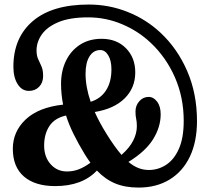

<svg xmlns="http://www.w3.org/2000/svg" viewBox="-20 -805 912 846"><path d="M590.5 21.5Q531 21.5 487 3Q443 -15.5 407 -53.5Q342.5 15 223 15Q134.5 15 85.5 -27.2Q36.5 -69.5 36.5 -149.5Q36.5 -225 93 -278.5Q149.5 -332 258 -344Q249 -389.5 249 -436.5Q249 -492 270.5 -536.8Q292 -581.5 332.2 -607.8Q372.5 -634 428 -634Q494 -634 535 -592.5Q576 -551 576 -486Q576 -418 529.5 -371.8Q483 -325.5 397.5 -311.5Q417.5 -266.5 448.5 -216.5Q485 -157.5 515.5 -122.5Q551 -154 567 -185.8Q583 -217.5 583 -248.5Q583 -269 580 -281.5Q577 -294 577 -314Q577 -340 593.8 -359Q610.5 -378 635 -378Q656.5 -378 672.2 -357.2Q688 -336.5 688 -301.5Q688 -245.5 654.8 -191.8Q621.5 -138 546 -91.5Q569 -72.5 590.8 -64.2Q612.5 -56 636 -56Q677 -56 712 -78.8Q747 -101.5 768.2 -149.2Q789.5 -197 789.5 -272.5Q789.5 -375.5 750.8 -464Q712 -552.5 644 -616.5Q589 -668.5 517.5 -698.5Q446 -728.5 368.5 -728.5Q287.5 -728.5 237.5 -707.5Q187.5 -686.5 164.2 -653.2Q141 -620 141 -583Q141 -560 148.2 -544.5Q155.5 -529 162.8 -512.5Q170 -496 170 -470Q170 -441 152.5 -422.8Q135 -404.5 107.5 -404.5Q76.5 -404.5 57.8 -434.2Q39 -464 39 -511Q39 -639 124.5 -712Q210 -785 371 -785Q460.5 -785 542.2 -752.5Q624 -720 687 -661Q762 -591 805 -491.5Q848 -392 848 -272Q848 -181 816.8 -115.2Q785.5 -49.5 727.5 -14Q669.5 21.5 590.5 21.5ZM357 -480Q357 -421.5 379.5 -356.5Q423.5 -370 447.2 -406.8Q471 -443.5 471 -499.5Q471 -538 457 -561.2Q443 -584.5 422 -584.5Q392 -584.5 374.5 -556.8Q357 -529 357 -480ZM174.5 -163.5Q174.5 -113.5 203 -81.5Q231.5 -49.5 275 -49.5Q303 -49.5 327.8 -59.2Q352.5 -69 378.5 -88Q366 -105 353 -126Q325.5 -171.5 304.8 -213.2Q284 -255 271 -296Q221 -285 197.8 -249.8Q174.5 -214.5 174.5 -163.5Z"/></svg>

Font: Fraunces 144pt S100 SemiBold
Style: Regular
Weight: 600
Version: Version 1.000; ttfautohint (v1.8.3)